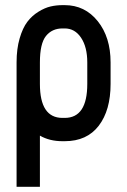

<svg xmlns="http://www.w3.org/2000/svg" viewBox="-20 -532 490 740"><path d="M229.5 12.2H220.7Q170.9 12.2 133.8 -9.3V188H43.9V-291.5Q43.9 -343.8 55.7 -384Q67.4 -424.3 85.4 -448Q103.5 -471.7 128.2 -486.8Q152.8 -502 175 -507.1Q197.3 -512.2 220.7 -512.2H229.5Q307.1 -512.2 356.7 -450.4Q406.2 -388.7 406.2 -291.5V-208.5Q406.2 -106.9 360.6 -47.4Q314.9 12.2 229.5 12.2ZM316.4 -208.5V-291.5Q316.4 -350.6 292.5 -386.5Q268.6 -422.4 229.5 -422.4H220.7Q180.7 -422.4 157.2 -393.3Q133.8 -364.3 133.8 -291.5V-208.5Q133.8 -77.6 220.7 -77.6H229.5Q316.4 -77.6 316.4 -208.5Z"/></svg>

Font: Anka/Coder Narrow
Style: Bold
Weight: 700
Width: 3
Monospace: yes
Version: Version 001.100